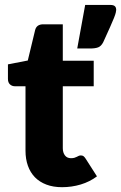

<svg xmlns="http://www.w3.org/2000/svg" viewBox="-20 -770 503 798"><path d="M13 0ZM238 8Q201 8 172.8 -2.8Q144.5 -13.5 125.2 -33.2Q106 -53 96 -81Q86 -109 86 -143.5V-411.5H42Q30 -411.5 21.5 -419.2Q13 -427 13 -442V-502.5L95.5 -518.5L126 -645Q132 -669 160 -669H241V-517.5H369.5V-411.5H241V-154Q241 -136 249.8 -124.2Q258.5 -112.5 275 -112.5Q283.5 -112.5 289.2 -114.2Q295 -116 299.2 -118.2Q303.5 -120.5 307.2 -122.2Q311 -124 316 -124Q323 -124 327.2 -120.8Q331.5 -117.5 336 -110.5L383 -37Q353 -14.5 315.5 -3.2Q278 8 238 8ZM439 -749.5Q447 -749.5 452 -747.5Q457 -745.5 459.2 -742.2Q461.5 -739 462.2 -735.5Q463 -732 463 -729Q463 -725 461.2 -717.5Q459.5 -710 453.8 -695.5Q448 -681 437.2 -656.8Q426.5 -632.5 409 -594.5Q400.5 -578 388 -573.2Q375.5 -568.5 356 -568.5H301L334 -749.5Z"/></svg>

Font: Lato Black
Style: Regular
Weight: 900
Designer: Lukasz Dziedzic
Foundry: tyPoland Lukasz Dziedzic
Version: Version 2.007; 2014-02-27